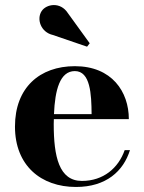

<svg xmlns="http://www.w3.org/2000/svg" viewBox="-20 -733 573 763"><path d="M190 -594 326 -547.5 336.5 -561 250 -680.5C220 -727.5 164 -717 145.5 -689C124.5 -657 142 -605 190 -594ZM496.5 -136.5H475.5C450.5 -65 390.5 -14 305.5 -14C214.5 -14 193.5 -111 193.5 -240C193.5 -246.5 193.5 -253 194 -259.5H492C492 -368.5 424.5 -470 277.5 -470C138 -470 39.5 -385 39.5 -230C39.5 -75 143 10 282 10C402 10 470.5 -53 496.5 -136.5ZM277.5 -450.5C339 -450.5 343.5 -359 344 -279.5H194.5C198.5 -375.5 218 -450.5 277.5 -450.5Z"/></svg>

Font: Bodoni* 11pt
Style: Bold
Weight: 700
Version: Version 2.3